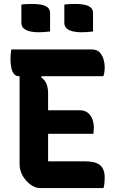

<svg xmlns="http://www.w3.org/2000/svg" viewBox="-20 -950 590 970"><path d="M37 -700H444Q471 -700 484.5 -684.5Q498 -669 503.5 -648.5Q509 -628 509 -614Q509 -599 507.5 -587Q506 -575 502 -565H76Q59 -565 49.5 -578Q40 -591 36.5 -611Q33 -631 33 -652Q33 -663 34 -675.5Q35 -688 37 -700ZM180 -393H382Q408 -393 424 -380Q440 -367 447 -347Q454 -327 454 -305Q454 -299 453.5 -293.5Q453 -288 452.5 -283.5Q452 -279 452 -274H180ZM182 0Q163 0 145 -10.5Q127 -21 111.5 -38.5Q96 -56 87.5 -77Q79 -98 79 -120Q79 -166 79 -213.5Q79 -261 79 -308.5Q79 -356 79 -403Q79 -450 79 -496.5Q79 -543 79 -588H198L188 -559Q206 -547 214.5 -527Q223 -507 223 -476Q223 -434 223 -391.5Q223 -349 223 -306Q223 -263 223 -220Q223 -177 223 -135H409Q461 -135 485 -116Q509 -97 509 -52Q509 -38 507.5 -24Q506 -10 503 0ZM88 -927Q102 -929 118.5 -929.5Q135 -930 147 -930Q168 -930 187.5 -926.5Q207 -923 220 -913Q233 -903 233 -883V-791Q219 -789 202.5 -788Q186 -787 173 -787Q153 -787 133.5 -791Q114 -795 101 -805.5Q88 -816 88 -836ZM305 -927Q319 -929 335.5 -929.5Q352 -930 364 -930Q385 -930 404.5 -926.5Q424 -923 437 -913Q450 -903 450 -883V-791Q436 -789 419.5 -788Q403 -787 390 -787Q370 -787 350.5 -791Q331 -795 318 -805.5Q305 -816 305 -836Z"/></svg>

Font: Recursive Casual
Style: Bold
Weight: 700
Version: Version 1.085